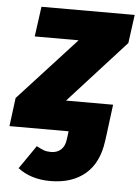

<svg xmlns="http://www.w3.org/2000/svg" viewBox="-84 -575 611 841"><g transform="rotate(5 222.0 -154.5)"><path d="M457 -408 207 -133H414L397 0L393 29Q380 126 321.5 175Q263 224 169 224Q83 224 26 180L97 77Q117 88 130 92.5Q143 97 161 97Q187 97 204 82Q221 67 225 38L230 0H-30L-14 -125L239 -401H46L64 -533H474Z"/></g></svg>

Font: Trujillo ExtraBold
Style: Italic
Weight: 800
Italic angle: -8°
Designer: Fira Sans original fonts by bBox Type GmbH, Carrois Corporate GbR, & Edenspiekermann AG / Changes by Cristiano Sobral
Foundry: Fira Sans original fonts by bBox Type GmbH, Carrois Corporate GbR, & Edenspiekermann AG / Changes by Cristiano Sobral
Version: Version 4.301;July 28, 2020;FontCreator 13.0.0.2655 64-bit